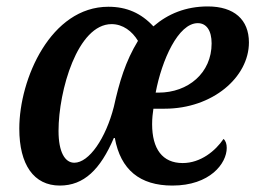

<svg xmlns="http://www.w3.org/2000/svg" viewBox="-20 -567 794 597"><path d="M166 10C241 10 292 -40 334 -138H337C355 -39 415 10 516 10C633 10 685 -59 685 -107C685 -119 682 -129 675 -135C650 -98 604 -60 548 -60C485 -60 453 -104 453 -181C453 -200 455 -215 457 -229H492C641 -229 754 -327 754 -435C754 -506 708 -547 626 -547C558 -547 502 -524 457 -485C419 -526 374 -546 317 -546C138 -546 40 -322 40 -167C40 -55 85 10 166 10ZM473 -279H464C483 -380 534 -495 595 -495C622 -495 638 -472 638 -432C638 -340 565 -279 473 -279ZM211 -61C182 -61 162 -94 162 -160C162 -285 221 -492 327 -492C362 -492 391 -470 409 -440C370 -376 351 -312 334 -235C309 -137 257 -61 211 -61Z"/></svg>

Font: Noto Serif Condensed SemiBold
Style: Italic
Weight: 600
Width: 3
Italic angle: -12°
Designer: Monotype Design Team
Foundry: Monotype Imaging Inc.
Version: Version 2.014